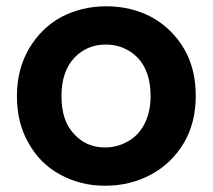

<svg xmlns="http://www.w3.org/2000/svg" viewBox="-20 -583 678 612"><path d="M315 9C315 9 315 9 315 9C369 9 418 -3 462 -27C505 -50 540 -84 566 -127C591 -170 604 -220 604 -277C604 -277 604 -277 604 -277C604 -334 592 -384 567 -427C542 -470 507 -504 464 -528C421 -551 372 -563 319 -563C319 -563 319 -563 319 -563C266 -563 217 -551 174 -528C131 -504 97 -470 72 -427C47 -384 34 -334 34 -277C34 -277 34 -277 34 -277C34 -220 46 -170 71 -127C95 -84 128 -50 171 -27C214 -3 262 9 315 9ZM315 -113C315 -113 315 -113 315 -113C275 -113 242 -127 216 -156C189 -184 176 -224 176 -277C176 -277 176 -277 176 -277C176 -330 190 -370 217 -399C244 -427 277 -441 317 -441C317 -441 317 -441 317 -441C357 -441 391 -427 419 -399C446 -370 460 -330 460 -277C460 -277 460 -277 460 -277C460 -242 453 -212 440 -187C427 -162 409 -144 387 -132C364 -119 340 -113 315 -113Z"/></svg>

Font: Girnar Poppins
Style: SemiBold
Weight: 500
Designer: Ninad Kale (Devanagari), Jonny Pinhorn (Latin)
Foundry: Indian Type Foundry
Version: ""